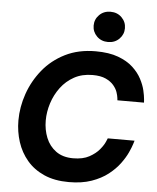

<svg xmlns="http://www.w3.org/2000/svg" viewBox="-63 -1036 897 1100"><g transform="rotate(5 385.0 -486.5)"><path d="M528 -809Q489 -809 463.5 -834.5Q438 -860 438 -896Q438 -932 463.5 -957.5Q489 -983 528 -983Q567 -983 592.5 -957.5Q618 -932 618 -896Q618 -860 592.5 -834.5Q567 -809 528 -809ZM374 10Q292 10 232 -16.5Q172 -43 133 -89Q94 -135 75 -194Q56 -253 56 -317Q56 -394 82.5 -470.5Q109 -547 160.5 -610.5Q212 -674 288 -712Q364 -750 463 -750Q540 -750 592.5 -730.5Q645 -711 678 -680.5Q711 -650 729 -615.5Q747 -581 754 -550.5Q761 -520 762.5 -500.5Q764 -481 764 -481H611Q611 -481 609.5 -494.5Q608 -508 601.5 -527.5Q595 -547 578.5 -566.5Q562 -586 533 -599.5Q504 -613 457 -613Q397 -613 351.5 -588Q306 -563 275 -521.5Q244 -480 228 -430Q212 -380 212 -330Q212 -277 230.5 -231Q249 -185 288 -156.5Q327 -128 387 -128Q443 -128 479.5 -148Q516 -168 537 -193.5Q558 -219 566.5 -239Q575 -259 575 -259H729Q729 -259 723 -239.5Q717 -220 703 -189.5Q689 -159 663.5 -124.5Q638 -90 599 -59.5Q560 -29 504.5 -9.5Q449 10 374 10Z"/></g></svg>

Font: Be Vietnam Pro
Style: Bold Italic
Weight: 700
Italic angle: -12°
Designer: Lam Bao, Tony Le, Vietanh Nguyen
Foundry: Yellow Type Foundry
Version: Version 1.002; ttfautohint (v1.8.3)